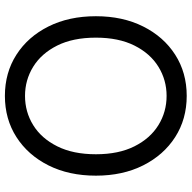

<svg xmlns="http://www.w3.org/2000/svg" viewBox="-19 -760 790 792"><g transform="rotate(-90 376.0 -364.0)"><path d="M376.5 11.2Q280.8 11.2 206.5 -36.4Q132.3 -84 89.8 -168.5Q47.4 -252.9 47.4 -363.3Q47.4 -474.6 89.8 -559.1Q132.3 -643.6 206.5 -691.2Q280.8 -738.8 376.5 -738.8Q472.2 -738.8 546.4 -691.2Q620.6 -643.6 662.8 -559.1Q705.1 -474.6 705.1 -363.3Q705.1 -252.9 662.8 -168.5Q620.6 -84 546.4 -36.4Q472.2 11.2 376.5 11.2ZM376.5 -71.8Q441.9 -71.8 496.6 -105.5Q551.3 -139.2 584 -204.3Q616.7 -269.5 616.7 -363.3Q616.7 -458 584 -523.2Q551.3 -588.4 496.6 -622.1Q441.9 -655.8 376.5 -655.8Q310.5 -655.8 255.9 -622.1Q201.2 -588.4 168.5 -522.9Q135.7 -457.5 135.7 -363.3Q135.7 -269.5 168.5 -204.3Q201.2 -139.2 255.9 -105.5Q310.5 -71.8 376.5 -71.8Z"/></g></svg>

Font: Inter 28pt
Style: Regular
Weight: 400
Designer: Rasmus Andersson
Foundry: rsms
Version: Version 4.001;git-66647c0bb